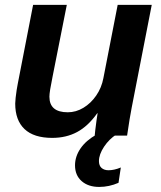

<svg xmlns="http://www.w3.org/2000/svg" viewBox="-20 -548 651 776"><path d="M373 -90.3Q335.9 -38.1 291.7 -14.4Q247.6 9.3 190.9 9.3Q116.7 9.3 79.1 -26.4Q41.5 -62 41.5 -129.4Q41.5 -137.7 43.2 -153.1Q44.9 -168.5 47.4 -184.6Q49.8 -200.7 51.8 -209.5L113.8 -528.3H250L192.4 -237.8Q179.7 -176.8 179.7 -157.2Q179.7 -94.2 253.9 -94.2Q287.1 -94.2 317.1 -112.3Q347.2 -130.4 368.9 -161.9Q390.6 -193.4 397.9 -232.4L455.6 -528.3H593.3L512.2 -112.8Q508.3 -93.3 503.7 -65.2Q499 -37.1 493.7 0H362.8Q362.8 -2.9 365 -21.7Q367.2 -40.5 370.1 -61.3Q373 -82 374.5 -90.3ZM380.9 207.5Q336.9 207.5 310.1 184.1Q283.2 160.6 283.2 120.1Q283.2 84.5 305.4 52Q327.6 19.5 371.1 -4.9H451.2Q421.4 13.7 400.6 44.9Q379.9 76.2 379.9 103Q379.9 121.6 390.6 130.9Q401.4 140.1 418.5 140.1Q441.9 140.1 468.3 128.9L459 190.9Q420.9 207.5 380.9 207.5Z"/></svg>

Font: Arimo
Style: Italic
Weight: 400
Italic angle: -12°
Designer: Steve Matteson
Foundry: Monotype Imaging Inc.
Version: Version 1.33